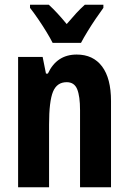

<svg xmlns="http://www.w3.org/2000/svg" viewBox="-20 -786 541 806"><path d="M302 -557Q371 -557 408.5 -507Q446 -457 446 -362V0H316V-324Q316 -382 304 -411.5Q292 -441 260 -441Q219 -441 202.5 -401Q186 -361 186 -263V0H56V-547H159L173 -477H181Q218 -557 302 -557ZM201 -606Q191 -626 174.5 -653Q158 -680 139.5 -707Q121 -734 106 -753V-766H185Q219 -735 260 -685Q283 -712 300 -730.5Q317 -749 336 -766H414V-753Q400 -734 382 -707.5Q364 -681 347.5 -654Q331 -627 320 -606Z"/></svg>

Font: Noto Sans Myanmar ExtraCondensed
Style: Bold
Weight: 700
Width: 2
Designer: Monotype Design Team
Foundry: Monotype Imaging Inc.
Version: Version 2.107; ttfautohint (v1.8.4.7-5d5b)